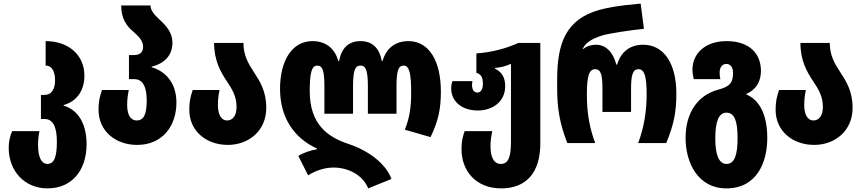

<svg xmlns="http://www.w3.org/2000/svg" viewBox="-20 -790 4765 1060"><path d="M242 250C380 250 458 147 458 6C458 -116 404 -186 331 -207V-210C404 -230 446 -290 446 -372C446 -487 358 -563 232 -563V-428C269 -428 284 -391 284 -347C284 -299 266 -266 225 -266H206V-133H226C272 -133 294 -91 294 -6C294 80 277 115 242 115C207 115 190 74 190 10C190 -16 193 -43 198 -66H47C34 -36 28 -5 28 25C28 157 118 250 242 250Z M737 10C876 10 954 -93 954 -224C954 -336 890 -398 817 -419V-422C890 -440 932 -486 932 -554C932 -610 898 -647 865 -678C834 -707 811 -730 811 -760H649C649 -686 680 -646 713 -618C745 -590 770 -565 770 -533C770 -504 757 -486 717 -486H692V-353H722C768 -353 790 -311 790 -236C790 -160 774 -125 735 -125C699 -125 682 -160 682 -210C682 -243 686 -268 691 -293H543C530 -255 524 -228 524 -184C524 -68 616 10 737 10Z M1238 10C1353 10 1450 -68 1450 -194C1450 -287 1415 -341 1381 -393C1351 -439 1324 -484 1324 -553H1162C1162 -454 1199 -391 1234 -339C1262 -297 1286 -257 1286 -200C1286 -152 1265 -125 1234 -125C1200 -125 1183 -160 1183 -210C1183 -243 1187 -268 1192 -293H1044C1031 -255 1025 -228 1025 -184C1025 -68 1117 10 1238 10Z M2013 250 2141 198C2109 108 2003 37 1905 5C1785 -34 1690 -107 1690 -287C1690 -384 1700 -428 1731 -428C1762 -428 1771 -398 1771 -310V-162H1929V-310C1929 -398 1939 -428 1970 -428C2001 -428 2011 -398 2011 -310V-162H2169V-310C2169 -398 2178 -428 2209 -428C2240 -428 2250 -384 2250 -278C2250 -202 2242 -141 2215 -74L2357 -33C2401 -124 2414 -192 2414 -284C2414 -455 2348 -563 2235 -563C2164 -563 2113 -526 2092 -453H2088C2074 -526 2035 -563 1970 -563C1905 -563 1866 -526 1852 -453H1848C1827 -526 1776 -563 1705 -563C1592 -563 1526 -455 1526 -299C1526 -143 1602 -28 1730 30V34C1698 39 1652 54 1627 71L1681 178C1716 156 1766 135 1821 135C1897 135 1980 171 2013 250Z M2747 250C2887 250 2963 161 2963 2V-553H2842C2771 -521 2693 -501 2610 -495V-388C2642 -380 2646 -351 2646 -328C2646 -298 2635 -279 2616 -279C2596 -279 2586 -295 2586 -321C2586 -327 2587 -334 2588 -342H2478C2473 -328 2471 -315 2471 -302C2471 -232 2527 -180 2618 -180C2698 -180 2769 -227 2769 -314C2769 -355 2756 -390 2713 -411V-415C2742 -417 2772 -424 2801 -438V-8C2801 80 2785 115 2745 115C2703 115 2688 71 2688 19C2688 -15 2692 -39 2698 -66H2545C2532 -29 2528 -1 2528 34C2528 153 2607 250 2747 250Z M3112 0H3266C3236 -81 3220 -163 3220 -266C3220 -364 3230 -408 3266 -408C3297 -408 3306 -378 3306 -300V-172H3464V-300C3464 -378 3474 -408 3505 -408C3540 -408 3550 -362 3550 -269C3550 -175 3535 -84 3503 0H3658C3701 -104 3714 -173 3714 -274C3714 -438 3646 -543 3531 -543C3460 -543 3408 -506 3387 -433H3383C3364 -506 3321 -543 3272 -543C3244 -543 3218 -535 3201 -520H3197C3213 -556 3249 -576 3304 -594C3338 -605 3465 -624 3535 -631L3517 -770C3394 -760 3327 -746 3288 -735C3104 -683 3056 -551 3056 -351V-301C3056 -196 3069 -110 3112 0Z M3990 250C4160 250 4216 104 4216 -28C4216 -169 4165 -242 4101 -268V-272C4165 -300 4181 -354 4181 -399C4181 -489 4123 -563 3991 -563C3873 -563 3803 -494 3803 -406C3803 -389 3806 -371 3810 -353H3957C3954 -365 3953 -378 3953 -389C3953 -417 3966 -437 3990 -437C4014 -437 4027 -417 4027 -388C4027 -331 4008 -312 3945 -295C3831 -264 3765 -167 3765 -28C3765 108 3833 250 3990 250ZM3991 115C3948 115 3929 63 3929 -26C3929 -120 3948 -168 3991 -168C4036 -168 4052 -119 4052 -28C4052 64 4036 115 3991 115Z M4475 10C4590 10 4687 -68 4687 -194C4687 -287 4652 -341 4618 -393C4588 -439 4561 -484 4561 -553H4399C4399 -454 4436 -391 4471 -339C4499 -297 4523 -257 4523 -200C4523 -152 4502 -125 4471 -125C4437 -125 4420 -160 4420 -210C4420 -243 4424 -268 4429 -293H4281C4268 -255 4262 -228 4262 -184C4262 -68 4354 10 4475 10Z"/></svg>

Font: Noto Sans Georgian ExtraCondensed Black
Style: Regular
Weight: 900
Width: 2
Designer: Monotype Design Team, Akaki Razmadze
Foundry: Google LLC
Version: Version 2.005